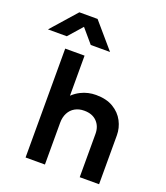

<svg xmlns="http://www.w3.org/2000/svg" viewBox="-237 -1078 1034 1193"><g transform="rotate(20 280.0 -481.0)"><path d="M74 0V-720H202V-455Q225.5 -477.5 254.5 -492Q300.5 -515 353.5 -515Q422.5 -515 468.2 -487.5Q514 -460 537 -416Q560 -372 560 -323V0H432V-286.5Q432 -336 401.8 -367Q371.5 -398 319 -398Q318 -398 317 -398Q283 -398 257 -383.2Q231 -368.5 216.5 -340.8Q202 -313 202 -276V0ZM-67.5 -795.5 79.5 -962H200L343 -795.5H215.5L137.5 -887L57 -795.5Z"/></g></svg>

Font: Geologica EX Med
Style: Regular
Weight: 500
Designer: Sindre Bremnes, Frode Helland
Foundry: Monokrom Skriftforlag AS
Version: Version 1.010;gftools[0.9.28]